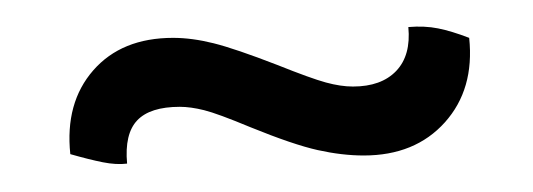

<svg xmlns="http://www.w3.org/2000/svg" viewBox="-20 -397 394 142"><path d="M185 -349Q210 -339 221 -336Q232 -333 241 -333Q262 -333 273 -344.5Q284 -356 282 -377Q294 -378 304 -376Q314 -374 327 -369Q331 -331 309 -306.5Q287 -282 249 -282Q233 -282 215 -286Q197 -290 165 -303Q141 -313 131 -315.5Q121 -318 113 -318Q91 -318 81.5 -308Q72 -298 74 -276Q66 -275 56 -277Q46 -279 32 -283Q28 -321 49 -345Q70 -369 108 -369Q122 -369 138 -365Q154 -361 185 -349Z"/></svg>

Font: Atma
Style: Regular
Weight: 400
Designer: Gregori Vincens, Jeremie Hornus, Riccardo Olocco, Yoann Minet.
Foundry: black foundry
Version: Version 1.102;PS 1.100;hotconv 1.0.86;makeotf.lib2.5.63406